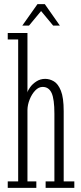

<svg xmlns="http://www.w3.org/2000/svg" viewBox="-20 -910 394 930"><path d="M17.5 0V-31.5H68V-719H17.5V-750H113V-462Q114.5 -471.5 125.8 -487.2Q137 -503 156 -515.5Q175 -528 199 -528Q220.5 -528 241 -516Q261.5 -504 275 -470.5Q288.5 -437 288.5 -371.5V-31.5H340V0H201V-31.5H243.5V-359.5Q243.5 -430 230 -459.5Q216.5 -489 186.5 -489Q167 -489 150.5 -471.5Q134 -454 123.8 -428.5Q113.5 -403 113 -378V-31.5H156V0ZM88 -786 161.5 -890H197L270 -786H237.5L179 -856.5L120.5 -786Z"/></svg>

Font: Imbue Thin 10pt ExtraLight
Style: Regular
Weight: 250
Version: Version 1.102